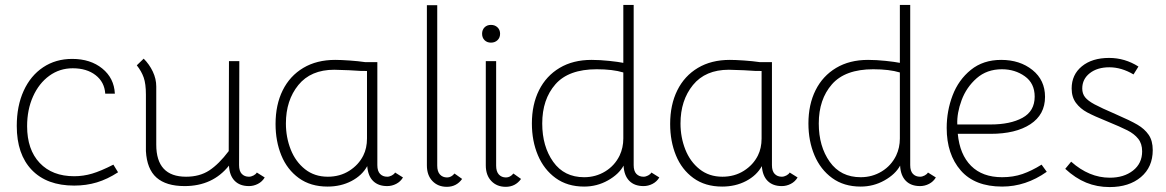

<svg xmlns="http://www.w3.org/2000/svg" viewBox="-20 -748 4730 779"><path d="M48 -237Q48 -318 76 -379.5Q104 -441 155 -475Q206 -509 273 -509Q347 -509 395 -470Q443 -431 446 -368H407Q404 -415 368 -443Q332 -471 275 -471Q222 -471 180 -440.5Q138 -410 114 -356.5Q90 -303 90 -236Q90 -141 141 -87Q192 -33 281 -33Q318 -33 353.5 -43.5Q389 -54 440 -80L459 -49Q416 -21 373 -8Q330 5 281 5Q170 5 109 -58.5Q48 -122 48 -237Z M729 7Q654 7 615 -27.5Q576 -62 572 -135V-364Q572 -408 563 -433.5Q554 -459 535 -483L563 -510Q586 -487 600 -457.5Q614 -428 614 -397V-161Q614 -31 735 -31Q790 -31 829 -56.5Q868 -82 908 -135L909 -500H951L950 -78Q950 -54 961 -42.5Q972 -31 990 -31Q999 -31 1008.5 -36Q1018 -41 1022 -48L1054 -28Q1044 -11 1026.5 -2Q1009 7 990 7Q953 7 932 -14.5Q911 -36 909 -76Q843 7 729 7Z M1615 -28Q1605 -11 1587.5 -2Q1570 7 1551 7Q1515 7 1494 -13.5Q1473 -34 1470 -74Q1449 -36 1406 -13.5Q1363 9 1309 9Q1240 9 1192.5 -25.5Q1145 -60 1121.5 -117.5Q1098 -175 1098 -245Q1098 -323 1127 -381.5Q1156 -440 1210.5 -472.5Q1265 -505 1340 -505Q1363 -505 1398.5 -502.5Q1434 -500 1461 -496H1511V-78Q1511 -54 1522 -42.5Q1533 -31 1551 -31Q1560 -31 1569.5 -36Q1579 -41 1583 -48ZM1469 -460Q1453 -459 1397 -463L1336 -465Q1241 -465 1190.5 -403Q1140 -341 1140 -247Q1140 -191 1159.5 -141.5Q1179 -92 1217.5 -61.5Q1256 -31 1310 -31Q1359 -31 1397 -55Q1435 -79 1454 -117Q1469 -147 1469 -186Z M1794 -28Q1811 -28 1824 -44L1855 -22Q1832 10 1793 10Q1757 10 1734.5 -13.5Q1712 -37 1712 -77V-727H1754V-76Q1754 -52 1765 -40Q1776 -28 1794 -28Z M2033 -28Q2050 -28 2063 -44L2094 -22Q2071 10 2032 10Q1996 10 1973.5 -13.5Q1951 -37 1951 -77V-500H1993V-76Q1993 -52 2004 -40Q2015 -28 2033 -28ZM1936 -611Q1936 -627 1946 -637Q1956 -647 1972 -647Q1988 -647 1998.5 -637Q2009 -627 2009 -611Q2009 -595 1998.5 -585Q1988 -575 1972 -575Q1956 -575 1946 -585Q1936 -595 1936 -611Z M2138 -247Q2138 -324 2167 -382Q2196 -440 2250.5 -472.5Q2305 -505 2380 -505Q2414 -505 2451.5 -501Q2489 -497 2509 -493V-728H2551V-78Q2551 -54 2562 -42.5Q2573 -31 2591 -31Q2600 -31 2609.5 -36Q2619 -41 2623 -48L2655 -28Q2645 -11 2627.5 -2Q2610 7 2591 7Q2554 7 2533 -14.5Q2512 -36 2510 -76Q2491 -41 2446.5 -16Q2402 9 2350 9Q2282 9 2234.5 -25.5Q2187 -60 2162.5 -118Q2138 -176 2138 -247ZM2494 -117Q2509 -149 2509 -186V-454Q2466 -467 2401 -467Q2287 -467 2233.5 -406Q2180 -345 2180 -247Q2180 -154 2224.5 -91.5Q2269 -29 2350 -29Q2397 -29 2435.5 -52.5Q2474 -76 2494 -117Z M3216 -28Q3206 -11 3188.5 -2Q3171 7 3152 7Q3116 7 3095 -13.5Q3074 -34 3071 -74Q3050 -36 3007 -13.5Q2964 9 2910 9Q2841 9 2793.5 -25.5Q2746 -60 2722.5 -117.5Q2699 -175 2699 -245Q2699 -323 2728 -381.5Q2757 -440 2811.5 -472.5Q2866 -505 2941 -505Q2964 -505 2999.5 -502.5Q3035 -500 3062 -496H3112V-78Q3112 -54 3123 -42.5Q3134 -31 3152 -31Q3161 -31 3170.5 -36Q3180 -41 3184 -48ZM3070 -460Q3054 -459 2998 -463L2937 -465Q2842 -465 2791.5 -403Q2741 -341 2741 -247Q2741 -191 2760.5 -141.5Q2780 -92 2818.5 -61.5Q2857 -31 2911 -31Q2960 -31 2998 -55Q3036 -79 3055 -117Q3070 -147 3070 -186Z M3260 -247Q3260 -324 3289 -382Q3318 -440 3372.5 -472.5Q3427 -505 3502 -505Q3536 -505 3573.5 -501Q3611 -497 3631 -493V-728H3673V-78Q3673 -54 3684 -42.5Q3695 -31 3713 -31Q3722 -31 3731.5 -36Q3741 -41 3745 -48L3777 -28Q3767 -11 3749.5 -2Q3732 7 3713 7Q3676 7 3655 -14.5Q3634 -36 3632 -76Q3613 -41 3568.5 -16Q3524 9 3472 9Q3404 9 3356.5 -25.5Q3309 -60 3284.5 -118Q3260 -176 3260 -247ZM3616 -117Q3631 -149 3631 -186V-454Q3588 -467 3523 -467Q3409 -467 3355.5 -406Q3302 -345 3302 -247Q3302 -154 3346.5 -91.5Q3391 -29 3472 -29Q3519 -29 3557.5 -52.5Q3596 -76 3616 -117Z M3821 -229Q3821 -298 3845 -361Q3869 -424 3919 -464.5Q3969 -505 4042 -505Q4118 -505 4169 -464Q4220 -423 4220 -355Q4220 -283 4160.5 -244Q4101 -205 3999 -205H3866Q3874 -121 3920 -75Q3966 -29 4046 -29Q4091 -29 4128.5 -42Q4166 -55 4206 -80L4227 -51Q4142 9 4046 9Q3935 9 3878 -56.5Q3821 -122 3821 -229ZM4178 -356Q4178 -410 4138 -438.5Q4098 -467 4045 -467Q3984 -467 3942.5 -430.5Q3901 -394 3881.5 -341.5Q3862 -289 3864 -243H3999Q4079 -243 4128.5 -270Q4178 -297 4178 -356Z M4302 -63 4326 -92Q4399 -27 4483 -27Q4540 -27 4577 -56Q4614 -85 4614 -134Q4614 -165 4598 -185Q4582 -205 4554.5 -219Q4527 -233 4471 -256Q4419 -277 4391 -292Q4363 -307 4345.5 -330.5Q4328 -354 4328 -389Q4328 -445 4369.5 -479Q4411 -513 4480 -513Q4544 -513 4599 -478L4579 -446Q4530 -475 4481 -475Q4432 -475 4401.5 -451Q4371 -427 4371 -389Q4371 -368 4382.5 -353.5Q4394 -339 4421 -324.5Q4448 -310 4506 -285Q4566 -259 4595 -242Q4624 -225 4640.5 -201Q4657 -177 4657 -139Q4657 -70 4609 -29.5Q4561 11 4482 11Q4431 11 4387 -7Q4343 -25 4302 -63Z"/></svg>

Font: Bellota Light
Style: Regular
Weight: 300
Designer: Kemie Guaida
Foundry: Kemie Guaida
Version: Version 4.001